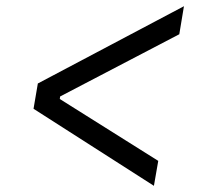

<svg xmlns="http://www.w3.org/2000/svg" viewBox="-20 -614 640 615"><path d="M473 -18.8 486.9 -98.7 171.5 -296.9 172.6 -305 554.3 -504.3 569.2 -594.1 101.2 -346.6 87.4 -265.6Z"/></svg>

Font: Margiela Mono Italic Text It
Style: Regular
Weight: 400
Designer: Mike Abbink, Paul van der Laan, Pieter van Rosmalen
Foundry: Bold Monday
Version: Version 2.003 2021